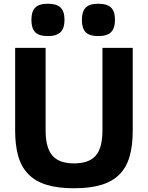

<svg xmlns="http://www.w3.org/2000/svg" viewBox="-20 -997 791 1027"><path d="M236 -804Q189 -804 168.5 -824.5Q148 -845 148 -891Q148 -936 168.5 -956.5Q189 -977 236 -977Q283 -977 304 -956.5Q325 -936 325 -891Q325 -846 304 -825Q283 -804 236 -804ZM506 -804Q459 -804 438.5 -824.5Q418 -845 418 -891Q418 -936 438.5 -956.5Q459 -977 506 -977Q553 -977 574 -956.5Q595 -936 595 -891Q595 -846 574 -825Q553 -804 506 -804ZM376 10Q289 10 229 -8.5Q169 -27 131.5 -65.5Q94 -104 77.5 -162Q61 -220 61 -298V-741H224V-299Q224 -207 260 -165Q296 -123 376 -123Q456 -123 492 -164.5Q528 -206 528 -299V-741H690V-298Q690 -219 673.5 -161Q657 -103 620 -65Q583 -27 523 -8.5Q463 10 376 10Z"/></svg>

Font: Encode Sans Narrow
Style: Bold
Weight: 700
Designer: Pablo Impallari, Andres Torresi
Foundry: Pablo Impallari, Andres Torresi
Version: Version 1.000; ttfautohint (v1.00) -l 8 -r 50 -G 200 -x 14 -